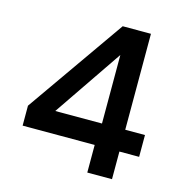

<svg xmlns="http://www.w3.org/2000/svg" viewBox="-104 -796 855 893"><g transform="rotate(15 323.5 -350.0)"><path d="M395 0V-133H48V-229L378 -700H514V-238H609V-133H514V0ZM177 -238H402V-568Z"/></g></svg>

Font: DM Sans 9pt SemiBold
Style: Regular
Weight: 600
Version: Version 4.004;gftools[0.9.30]